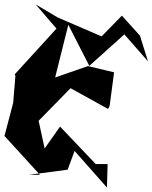

<svg xmlns="http://www.w3.org/2000/svg" viewBox="-20 -773 683 860"><path d="M471 -298 491 -449 374 -477 227 -426 286 -662 380 -478 537 -619 643 -498 607 -613 526 -703 435 -610 238 -695 140 -753 233 -645 46 -440 49 -433 39 -312 0 -164 159 10H109L283 -13L314 -97L459 67L462 -38H409L249 -206L180 -108L153 -232L296 -378L464 -285Z"/></svg>

Font: Asimov Silicon
Style: Regular
Weight: 400
Designer: Google
Version: Version 2.000980; 2014